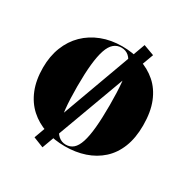

<svg xmlns="http://www.w3.org/2000/svg" viewBox="-197 -969 1194 1228"><g transform="rotate(30 400.0 -354.5)"><path d="M282 92 206 62 521 -801 600 -772ZM402 -723Q478 -723 544.5 -701.5Q611 -680 662 -635.5Q713 -591 741.5 -520.5Q770 -450 770 -351Q770 -258 742.5 -189Q715 -120 665 -75Q615 -30 548 -7.5Q481 15 402 15Q323 15 255 -8Q187 -31 136.5 -76.5Q86 -122 58 -191Q30 -260 30 -352Q30 -436 57 -504.5Q84 -573 133.5 -621.5Q183 -670 251.5 -696.5Q320 -723 402 -723ZM402 -713Q370 -713 346.5 -693Q323 -673 308.5 -630Q294 -587 287 -519.5Q280 -452 280 -356Q280 -262 287 -193.5Q294 -125 308.5 -82Q323 -39 346.5 -18Q370 3 402 3Q434 3 456.5 -16.5Q479 -36 493 -79Q507 -122 513.5 -190.5Q520 -259 520 -357Q520 -454 513.5 -522Q507 -590 493 -632Q479 -674 456.5 -693.5Q434 -713 402 -713Z"/></g></svg>

Font: Kalnia Thin
Style: Bold
Weight: 700
Version: Version 1.105